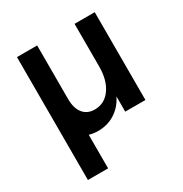

<svg xmlns="http://www.w3.org/2000/svg" viewBox="-164 -624 901 947"><g transform="rotate(-30 286.5 -150.0)"><path d="M180 -500V-195Q180 -142 203.5 -113Q227 -84 269 -84Q325 -84 359 -131.5Q393 -179 393 -257V-500H508V0H393V-87Q370 -39 327.5 -11.5Q285 16 230 16Q206 16 180 9V200H65V-500Z"/></g></svg>

Font: MedMera Sans Semibold
Style: Regular
Weight: 600
Designer: Kasper Nordkvist
Foundry: UNCUT.wtf
Version: Version 1.300